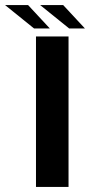

<svg xmlns="http://www.w3.org/2000/svg" viewBox="-81 -735 373 755"><path d="M60.5 0H188.5V-591.5H60.5ZM191 -623H253L167.5 -715H77ZM53 -623H115L29.5 -715H-61Z"/></svg>

Font: Anybody SemiExpanded Medium
Style: Regular
Weight: 500
Width: 6
Version: Version 1.113;gftools[0.9.25]